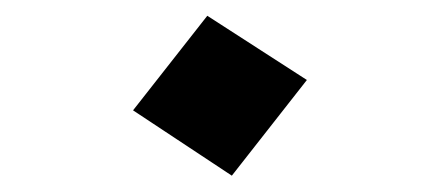

<svg xmlns="http://www.w3.org/2000/svg" viewBox="-20 -304 552 241"><path d="M240.2 -284.2 365.2 -203.6 271 -83.5 147 -165.5Z"/></svg>

Font: Cardo
Style: Bold
Weight: 700
Designer: David J. Perry
Foundry: David J. Perry
Version: Version 1.0011